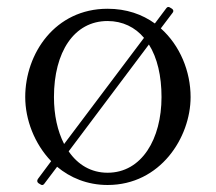

<svg xmlns="http://www.w3.org/2000/svg" viewBox="-20 -514 616 548"><path d="M471 -489 466 -492C462 -495 458 -495 455 -491L422 -447C386 -473 341 -489 287 -489C137 -489 52 -361 52 -237C52 -173 78 -104 126 -54L88 -3C85 2 86 6 90 9L95 12C99 15 103 15 106 11L143 -38C180 -7 229 14 287 14C438 14 524 -122 524 -237C524 -310 494 -384 439 -433L473 -478C476 -482 475 -486 471 -489ZM134 -237C134 -365 191 -454 287 -454C330 -454 366 -436 391 -406L163 -103C144 -140 134 -186 134 -237ZM287 -21C240 -21 202 -44 176 -82L405 -387C429 -349 441 -297 441 -237C441 -118 385 -21 287 -21Z"/></svg>

Font: Shippori Mincho OTF
Style: Regular
Weight: 400
Designer: FONTDASU
Foundry: FONTDASU / Google Inc. / but / Adobe
Version: Version 3.300;hotconv 1.0.109;makeotfexe 2.5.65596